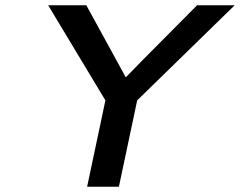

<svg xmlns="http://www.w3.org/2000/svg" viewBox="-20 -705 906 725"><path d="M455 -413Q519 -479 590 -550Q661 -621 724 -685H866L498 -326L429 0H309L378 -326L162 -685H306Z"/></svg>

Font: New Athena Unicode
Style: Bold Italic
Weight: 700
Designer: J. Rusten 1997; rev. by R. Hancock 2001, 2002, rev. by D. Mastronarde 2002-2021
Foundry: Society for Classical Studies (formerly American Philological Association)
Version: Version 5.008